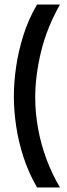

<svg xmlns="http://www.w3.org/2000/svg" viewBox="-20 -713 295 845"><path d="M244 -693Q216 -644 195 -592Q174 -540 161 -487Q148 -434 141.5 -382.5Q135 -331 135 -284Q135 -215 148 -145Q161 -75 185.5 -10Q210 55 244 112H143Q105 46 83 -22.5Q61 -91 51 -158.5Q41 -226 41 -288Q41 -351 51 -419.5Q61 -488 83 -558Q105 -628 143 -693Z"/></svg>

Font: Bricolage Grotesque 96pt ExtraBold 96pt
Style: Regular
Weight: 400
Version: Version 1.001;gftools[0.9.33.dev8+g029e19f]